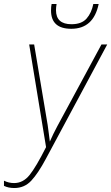

<svg xmlns="http://www.w3.org/2000/svg" viewBox="-53 -938 560 967"><path d="M444 -918H417Q408 -873 383 -844.5Q358 -816 307 -816Q229 -816 229 -887Q229 -901 232 -918H207Q204 -905 204 -885Q204 -793 306 -793Q418 -793 444 -918ZM178 -138 487 -714H458L236 -303Q215 -264 198 -225Q196 -243 193 -264.5Q190 -286 187 -309L119 -714H94L179 -197Q128 -96 95.5 -56Q63 -16 18 -16Q-9 -16 -33 -28V-2Q-11 9 19 9Q70 9 104.5 -28Q139 -65 178 -138Z"/></svg>

Font: Noto Sans Display SemiCondensed Thin
Style: Italic
Weight: 250
Width: 4
Designer: Monotype Design team
Foundry: Monotype Imaging Inc.
Version: 1.000